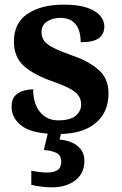

<svg xmlns="http://www.w3.org/2000/svg" viewBox="-20 -568 528 828"><path d="M231 10Q122 10 76 -23.5Q30 -57 30 -107Q30 -140 46 -156Q62 -172 84 -177.5Q106 -183 123 -183Q123 -121 152.5 -85Q182 -49 231 -49Q283 -49 306.5 -69Q330 -89 330 -117Q330 -150 304 -171Q278 -192 207 -217Q126 -245 83 -283.5Q40 -322 40 -389Q40 -469 99 -508.5Q158 -548 255 -548Q318 -548 356.5 -534.5Q395 -521 412.5 -499.5Q430 -478 430 -455Q430 -421 406.5 -403.5Q383 -386 328 -386Q328 -436 306 -463.5Q284 -491 240 -491Q208 -491 183.5 -475.5Q159 -460 159 -429Q159 -408 170.5 -392Q182 -376 212 -361Q242 -346 296 -327Q363 -304 405.5 -266.5Q448 -229 448 -166Q448 -83 391.5 -36.5Q335 10 231 10ZM202 240Q186 240 159.5 237Q133 234 115 229V168Q153 176 183 176Q212 176 228 165.5Q244 155 244 130Q244 101 222.5 91Q201 81 169 79L190 -9H247L237 34Q286 38 315 62Q344 86 344 126Q344 179 305 209.5Q266 240 202 240Z"/></svg>

Font: Noto Serif Thai
Style: Bold
Weight: 700
Designer: Monotype Design Team
Foundry: Monotype Imaging Inc.
Version: Version 2.002; ttfautohint (v1.8.4.7-5d5b)